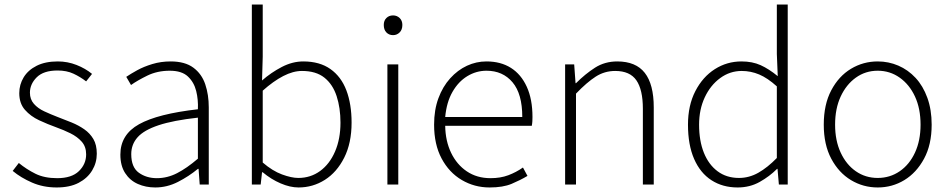

<svg xmlns="http://www.w3.org/2000/svg" viewBox="-20 -814 4187 847"><path d="M230 13Q171 13 121.5 -8.5Q72 -30 36 -60L63 -95Q97 -67 136.5 -47.5Q176 -28 232 -28Q296 -28 328 -59Q360 -90 360 -133Q360 -167 340.5 -189Q321 -211 290.5 -226Q260 -241 229 -252Q190 -266 152.5 -283.5Q115 -301 90 -329.5Q65 -358 65 -403Q65 -441 84.5 -473Q104 -505 142 -524Q180 -543 235 -543Q278 -543 317.5 -527.5Q357 -512 386 -488L360 -455Q334 -475 304 -489Q274 -503 234 -503Q172 -503 142 -473Q112 -443 112 -405Q112 -376 129.5 -356Q147 -336 175 -323Q203 -310 234 -298Q266 -286 296.5 -273.5Q327 -261 352 -243.5Q377 -226 392 -200.5Q407 -175 407 -136Q407 -96 386.5 -62Q366 -28 327 -7.5Q288 13 230 13Z M665 13Q623 13 588 -2.5Q553 -18 532 -50.5Q511 -83 511 -132Q511 -220 593.5 -266Q676 -312 853 -332Q855 -374 845.5 -412.5Q836 -451 809 -476.5Q782 -502 729 -502Q674 -502 630 -480.5Q586 -459 558 -439L537 -475Q556 -488 585 -504Q614 -520 652 -531.5Q690 -543 733 -543Q796 -543 833 -515.5Q870 -488 885.5 -442Q901 -396 901 -340V0H861L856 -69H853Q813 -36 765 -11.5Q717 13 665 13ZM672 -28Q718 -28 761 -50Q804 -72 853 -114V-295Q744 -283 679.5 -261.5Q615 -240 587 -208.5Q559 -177 559 -134Q559 -76 592.5 -52Q626 -28 672 -28Z M1297 13Q1260 13 1218 -5Q1176 -23 1139 -54H1136L1130 0H1091V-794H1139V-564L1136 -459Q1176 -494 1223 -518.5Q1270 -543 1318 -543Q1390 -543 1437.5 -509.5Q1485 -476 1508 -415.5Q1531 -355 1531 -273Q1531 -183 1498.5 -118.5Q1466 -54 1413 -20.5Q1360 13 1297 13ZM1296 -29Q1350 -29 1392 -59.5Q1434 -90 1458 -145.5Q1482 -201 1482 -273Q1482 -338 1465 -390Q1448 -442 1411 -471.5Q1374 -501 1312 -501Q1273 -501 1229.5 -478.5Q1186 -456 1139 -414V-97Q1182 -60 1224 -44.5Q1266 -29 1296 -29Z M1689 0V-530H1737V0ZM1714 -659Q1696 -659 1684.5 -671Q1673 -683 1673 -704Q1673 -723 1684.5 -734.5Q1696 -746 1714 -746Q1731 -746 1743 -734.5Q1755 -723 1755 -704Q1755 -683 1743 -671Q1731 -659 1714 -659Z M2140 13Q2073 13 2017 -20Q1961 -53 1928 -115Q1895 -177 1895 -264Q1895 -329 1914 -380.5Q1933 -432 1966 -468.5Q1999 -505 2040 -524Q2081 -543 2126 -543Q2189 -543 2234 -514.5Q2279 -486 2304 -431Q2329 -376 2329 -298Q2329 -289 2328.5 -279.5Q2328 -270 2326 -259H1944Q1945 -192 1970 -140Q1995 -88 2039.5 -58Q2084 -28 2144 -28Q2188 -28 2222.5 -41Q2257 -54 2287 -75L2307 -38Q2275 -19 2237 -3Q2199 13 2140 13ZM1944 -298H2284Q2284 -400 2241 -451Q2198 -502 2126 -502Q2081 -502 2041.5 -478Q2002 -454 1976 -408.5Q1950 -363 1944 -298Z M2473 0V-530H2513L2519 -447H2521Q2562 -488 2605 -515.5Q2648 -543 2703 -543Q2785 -543 2824.5 -492.5Q2864 -442 2864 -340V0H2816V-334Q2816 -418 2787.5 -459.5Q2759 -501 2694 -501Q2647 -501 2608 -476Q2569 -451 2521 -401V0Z M3234 13Q3168 13 3118.5 -19Q3069 -51 3042 -113Q3015 -175 3015 -264Q3015 -349 3047.5 -412Q3080 -475 3133.5 -509Q3187 -543 3251 -543Q3299 -543 3335.5 -526.5Q3372 -510 3411 -478L3407 -576V-794H3455V0H3416L3410 -69H3408Q3375 -36 3331.5 -11.5Q3288 13 3234 13ZM3240 -29Q3285 -29 3325.5 -52Q3366 -75 3407 -117V-433Q3366 -470 3329 -485.5Q3292 -501 3252 -501Q3200 -501 3157 -469.5Q3114 -438 3089 -384.5Q3064 -331 3064 -264Q3064 -193 3085 -140.5Q3106 -88 3145.5 -58.5Q3185 -29 3240 -29Z M3852 13Q3788 13 3734 -19.5Q3680 -52 3647 -114Q3614 -176 3614 -264Q3614 -353 3647 -415.5Q3680 -478 3734 -510.5Q3788 -543 3852 -543Q3900 -543 3943 -524.5Q3986 -506 4019 -470.5Q4052 -435 4071 -382.5Q4090 -330 4090 -264Q4090 -176 4056.5 -114Q4023 -52 3969.5 -19.5Q3916 13 3852 13ZM3852 -29Q3906 -29 3949 -58.5Q3992 -88 4016.5 -141Q4041 -194 4041 -264Q4041 -335 4016.5 -388Q3992 -441 3949 -471.5Q3906 -502 3852 -502Q3798 -502 3755.5 -471.5Q3713 -441 3688.5 -388Q3664 -335 3664 -264Q3664 -194 3688.5 -141Q3713 -88 3755.5 -58.5Q3798 -29 3852 -29Z"/></svg>

Font: Noto Sans HK Thin ExtraLight
Style: Regular
Weight: 250
Version: Version 2.004-H2;hotconv 1.0.118;makeotfexe 2.5.65603